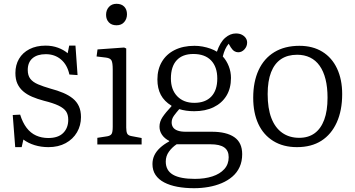

<svg xmlns="http://www.w3.org/2000/svg" viewBox="-20 -760 1868 1010"><path d="M60 14 47 -155 86 -157Q99 -115 120 -87.5Q141 -60 170 -47Q199 -34 234 -34Q286 -34 312.5 -60.5Q339 -87 339 -130Q339 -157 327.5 -174Q316 -191 288 -204.5Q260 -218 211 -230Q177 -239 149 -251Q121 -263 101.5 -280Q82 -297 71.5 -320Q61 -343 61 -376Q61 -418 80 -450.5Q99 -483 135 -501.5Q171 -520 220 -520Q255 -520 285 -509Q315 -498 336 -480L344 -520H377L388 -365L345 -368Q334 -419 301 -447Q268 -475 221 -475Q176 -475 151 -453.5Q126 -432 126 -392Q126 -363 139.5 -345.5Q153 -328 180 -316.5Q207 -305 245 -294Q283 -284 312.5 -271.5Q342 -259 363 -242Q384 -225 395 -201Q406 -177 406 -144Q406 -100 385 -64Q364 -28 325.5 -7Q287 14 235 14Q196 14 162 3.5Q128 -7 103 -26L94 14Z M492 0V-35L544 -43Q561 -46 567 -55.5Q573 -65 573 -93V-394Q573 -430 566.5 -442Q560 -454 538 -457L488 -463L493 -500L633 -510L644 -505V-89Q644 -68 649 -57.5Q654 -47 672 -44L725 -34V0ZM593 -627Q567 -627 552.5 -642.5Q538 -658 538 -682Q538 -707 553 -723.5Q568 -740 593 -740Q619 -740 633.5 -725Q648 -710 648 -685Q648 -661 633.5 -644Q619 -627 593 -627Z M1001 230Q953 230 913 222.5Q873 215 843.5 199.5Q814 184 798 160Q782 136 782 103Q782 78 792 57Q802 36 822 17.5Q842 -1 870 -16V-19Q846 -31 832.5 -50.5Q819 -70 819 -94Q819 -120 835 -144Q851 -168 882 -201V-204Q844 -227 826 -261Q808 -295 808 -342Q808 -395 831.5 -435Q855 -475 899 -497Q943 -519 1003 -519Q1025 -519 1046.5 -515Q1068 -511 1087.5 -504Q1107 -497 1121 -488Q1138 -538 1164.5 -561Q1191 -584 1221 -584Q1240 -584 1253 -577Q1266 -570 1273 -559.5Q1280 -549 1280 -536Q1280 -516 1266 -500.5Q1252 -485 1233 -485Q1222 -485 1212.5 -491Q1203 -497 1194 -511L1183 -530Q1172 -517 1164.5 -500.5Q1157 -484 1152 -463Q1172 -441 1183.5 -411.5Q1195 -382 1195 -350Q1195 -295 1171 -256Q1147 -217 1103.5 -196Q1060 -175 1002 -175Q978 -175 958.5 -178Q939 -181 923 -186Q908 -169 895.5 -152Q883 -135 883 -116Q883 -101 890.5 -90Q898 -79 914.5 -73Q931 -67 956 -67H1094Q1171 -67 1212.5 -38.5Q1254 -10 1254 51Q1254 89 1240.5 118.5Q1227 148 1202.5 169Q1178 190 1146 203.5Q1114 217 1077 223.5Q1040 230 1001 230ZM1005 181Q1057 181 1097 168Q1137 155 1160 129.5Q1183 104 1183 67Q1183 32 1159.5 15.5Q1136 -1 1088 -1H909Q885 15 868.5 38Q852 61 852 90Q852 137 890 159Q928 181 1005 181ZM1002 -219Q1060 -219 1091.5 -252Q1123 -285 1123 -347Q1123 -408 1090.5 -442Q1058 -476 997 -476Q940 -476 909.5 -443Q879 -410 879 -347Q879 -288 912.5 -253.5Q946 -219 1002 -219Z M1542 14Q1470 14 1418 -18Q1366 -50 1339 -108Q1312 -166 1312 -246Q1312 -330 1340.5 -391.5Q1369 -453 1423.5 -486Q1478 -519 1555 -519Q1625 -519 1675.5 -488Q1726 -457 1753 -399.5Q1780 -342 1780 -265Q1780 -179 1751.5 -116Q1723 -53 1670.5 -19.5Q1618 14 1542 14ZM1554 -35Q1602 -35 1635 -59Q1668 -83 1685.5 -130Q1703 -177 1703 -246Q1703 -301 1692.5 -343Q1682 -385 1661.5 -414Q1641 -443 1611 -457.5Q1581 -472 1543 -472Q1493 -472 1458.5 -449Q1424 -426 1406 -380Q1388 -334 1388 -265Q1388 -190 1407.5 -139Q1427 -88 1464.5 -61.5Q1502 -35 1554 -35Z"/></svg>

Font: Literata 18pt Light
Style: Regular
Weight: 300
Designer: Latin by Veronika Burian and Jose Scaglione. Greek by Irene Vlachou. Cyrillic by Vera Evstafieva.
Foundry: TypeTogether
Version: Version 3.103;gftools[0.9.29]